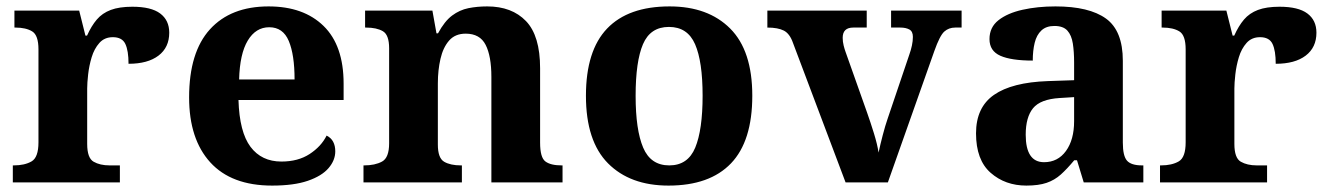

<svg xmlns="http://www.w3.org/2000/svg" viewBox="-20 -569 4142 599"><path d="M20 0V-53H23Q57 -53 78.5 -65.5Q100 -78 100 -125V-415Q100 -459 80.5 -471Q61 -483 28 -483H25V-536H227L246.5 -458H251.6Q265 -488 282 -508Q299 -528 325.5 -538Q352 -548 393 -548Q451.6 -548 479.8 -526.9Q508 -505.8 508 -467Q508 -421 474.5 -395.5Q441 -370 381 -370Q381 -411 371 -432Q361 -453 332 -453Q306 -453 290 -435Q274 -417 266 -390.5Q258 -364 255 -337Q252 -310 252 -293V-120Q252 -76 272 -64.5Q292 -53 322 -53H354V0Z M829 10Q702 10 636 -62.5Q570 -135 570 -265Q570 -406 635 -477.5Q700 -549 818 -549Q927 -549 989.5 -488Q1052 -427 1052 -308V-257H724Q727 -157 761.5 -111Q796 -65 858 -65Q910 -65 946 -88.5Q982 -112 999 -146Q1013 -139 1019.5 -126.5Q1026 -114 1026 -97Q1026 -69 1005 -44.5Q984 -20 940.5 -5Q897 10 829 10ZM899 -321Q899 -398 881 -441Q863 -484 820 -484Q778 -484 753 -442.5Q728 -401 726 -321Z M1114 0V-53H1116Q1150 -53 1172 -65Q1194 -77 1194 -122V-418.4Q1194 -460.2 1174.5 -471.6Q1155 -483 1122 -483H1119V-536H1329L1341.7 -465H1346.5Q1367 -503 1390.5 -520.5Q1414 -538 1441.3 -543.5Q1468.7 -549 1499.9 -549Q1577 -549 1621 -503.2Q1665 -457.4 1665 -356V-123.8Q1665 -77.6 1681.5 -65.3Q1698 -53 1732 -53H1735V0H1513V-329Q1513 -394 1495.1 -429Q1477.3 -464 1432.8 -464Q1400 -464 1381.2 -442.5Q1362.3 -420.9 1354.2 -385.5Q1346 -350.1 1346 -309V-118Q1346 -76 1365.5 -64.5Q1385 -53 1418 -53H1421V0Z M2065.6 10Q1946 10 1877 -59.3Q1808 -128.7 1808 -270.3Q1808 -411 1874.1 -480Q1940.2 -549 2069 -549Q2189 -549 2258 -480Q2327 -411 2327 -270.3Q2327 -128.7 2260.5 -59.3Q2194 10 2065.6 10ZM2068 -53Q2126 -53 2149 -108.5Q2172 -164 2172 -270.5Q2172 -377 2148.5 -431Q2125 -485 2067 -485Q2009 -485 1986 -431.2Q1963 -377.5 1963 -270Q1963 -164 1986.5 -108.5Q2010 -53 2068 -53Z M2454 -435Q2444 -464 2425.5 -473.5Q2407 -483 2374 -483V-536H2684V-483H2642Q2609 -483 2609 -451Q2609 -439 2612 -427Q2615 -415 2618 -407L2685 -218Q2696 -187 2706.5 -153Q2717 -119 2721 -93Q2726 -117 2734 -147.5Q2742 -178 2749 -198L2817 -399Q2822 -413 2825 -427Q2828 -441 2828 -454Q2828 -471 2817 -477Q2806 -483 2789 -483H2760V-536H2980V-483H2960Q2940 -483 2926 -470.5Q2912 -458 2895 -410L2750 0H2618Z M3182 10Q3116 10 3070.5 -30Q3025 -70 3025 -153Q3025 -234 3081 -273Q3137 -312 3249 -316L3331 -318.8V-374Q3331 -407.6 3327 -433.3Q3323 -459 3310 -473.5Q3297 -488 3269.5 -488Q3244 -488 3229 -474Q3214 -460 3208 -435.5Q3202 -411 3202 -380Q3135 -380 3101 -395Q3067 -410 3067 -447Q3067 -483.8 3095 -505.9Q3123 -528 3169.9 -538.5Q3216.8 -549 3272.8 -549Q3378 -549 3430.5 -511Q3483 -473 3483 -379.3V-124Q3483 -82.6 3496 -67.8Q3509 -53 3543 -53H3547V0H3361L3340 -69H3331.4Q3309 -42 3289.5 -24.5Q3270 -7 3245 1.5Q3220 10 3182 10ZM3237.2 -63Q3280.2 -63 3305.6 -98Q3331 -133 3331 -191V-266L3285.8 -263.2Q3225.9 -259.5 3202.9 -231.4Q3180 -203.3 3180 -148.8Q3180 -63 3237.2 -63Z M3599 0V-53H3602Q3636 -53 3657.5 -65.5Q3679 -78 3679 -125V-415Q3679 -459 3659.5 -471Q3640 -483 3607 -483H3604V-536H3806L3825.5 -458H3830.6Q3844 -488 3861 -508Q3878 -528 3904.5 -538Q3931 -548 3972 -548Q4030.6 -548 4058.8 -526.9Q4087 -505.8 4087 -467Q4087 -421 4053.5 -395.5Q4020 -370 3960 -370Q3960 -411 3950 -432Q3940 -453 3911 -453Q3885 -453 3869 -435Q3853 -417 3845 -390.5Q3837 -364 3834 -337Q3831 -310 3831 -293V-120Q3831 -76 3851 -64.5Q3871 -53 3901 -53H3933V0Z"/></svg>

Font: Noto Serif Khojki
Style: Regular
Weight: 400
Designer: Juan Bruce
Version: Version 2.002